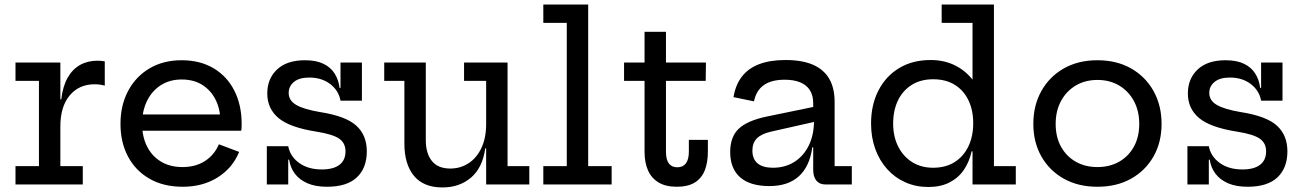

<svg xmlns="http://www.w3.org/2000/svg" viewBox="-20 -810 5727 843"><path d="M245 -80.5H343.5V0H48V-80.5H151V-455H48V-535.5H245ZM440 -434Q429.5 -437 418.2 -438.5Q407 -440 395.5 -440Q327 -440 286 -391Q245 -342 245 -254.5L224 -374H249Q255.5 -430 276.5 -467.8Q297.5 -505.5 331 -524.5Q364.5 -543.5 408 -543.5Q416.5 -543.5 424.2 -542.8Q432 -542 440 -540.5Z M782.5 10Q698 10 636.5 -25.2Q575 -60.5 542 -122.8Q509 -185 509 -266Q509 -347.5 542.5 -410.8Q576 -474 636.5 -509.8Q697 -545.5 777.5 -545.5Q859 -545.5 918.2 -510Q977.5 -474.5 1009.2 -411.5Q1041 -348.5 1041 -266Q1041 -254 1040.5 -247.2Q1040 -240.5 1039 -236H946Q947 -243.5 947.5 -252.2Q948 -261 948 -273Q948 -327.5 927.8 -369.8Q907.5 -412 869.5 -436.5Q831.5 -461 777.5 -461Q725.5 -461 686.5 -436.2Q647.5 -411.5 625.8 -367.5Q604 -323.5 604 -266Q604 -210.5 625.2 -167.8Q646.5 -125 686.2 -100.8Q726 -76.5 781.5 -76.5Q839 -76.5 880.2 -103.2Q921.5 -130 941 -176.5L1030 -143Q1001 -72 935.5 -31Q870 10 782.5 10ZM568.5 -236V-307.5H1011L1039 -236Z M1416 10Q1365.5 10 1330.2 -5.2Q1295 -20.5 1274.8 -47.2Q1254.5 -74 1249.5 -109H1227L1245.5 -168Q1254 -123 1293.5 -94.5Q1333 -66 1393 -66Q1443.5 -66 1470.2 -86.2Q1497 -106.5 1497 -145.5Q1497 -182 1469.2 -201.2Q1441.5 -220.5 1369.5 -232Q1251.5 -250.5 1202.5 -292Q1153.5 -333.5 1153.5 -399.5Q1153.5 -464.5 1196.5 -505Q1239.5 -545.5 1319 -545.5Q1368 -545.5 1400 -530Q1432 -514.5 1449.2 -487.2Q1466.5 -460 1471 -424H1493.5L1475 -368Q1467 -412.5 1429.8 -441Q1392.5 -469.5 1338 -469.5Q1294 -469.5 1270.8 -450.5Q1247.5 -431.5 1247.5 -402Q1247.5 -368.5 1280.8 -349.2Q1314 -330 1385 -318Q1498 -300.5 1544.2 -258.5Q1590.5 -216.5 1590.5 -145.5Q1590.5 -72.5 1546.8 -31.2Q1503 10 1416 10ZM1151.5 0V-168H1245.5V0ZM1475 -368V-535.5H1569V-368Z M2114.5 -455H2017.5V-535.5H2208.5V-80.5H2304V0H2114.5ZM1849.5 -535.5V-194.5Q1849.5 -137 1876 -103.5Q1902.5 -70 1957 -70Q2001.5 -70 2037.2 -93.2Q2073 -116.5 2093.8 -160.5Q2114.5 -204.5 2114.5 -265.5L2136 -158.5H2110.5Q2098.5 -73 2047.8 -30Q1997 13 1923 13Q1839.5 13 1797.5 -38Q1755.5 -89 1755.5 -179.5V-455H1667V-535.5Z M2562.5 -80.5H2665.5V0H2365.5V-80.5H2468.5V-709.5H2365.5V-790H2562.5Z M2904 -143.5Q2904 -109 2916.8 -92.2Q2929.5 -75.5 2954 -75.5Q2978.5 -75.5 2991.5 -92.8Q3004.5 -110 3004.5 -143.5V-196H3088V-144.5Q3088 -95 3073.8 -60.5Q3059.5 -26 3029.5 -8Q2999.5 10 2952 10Q2903 10 2871.8 -8.8Q2840.5 -27.5 2825.2 -61.8Q2810 -96 2810 -143.5V-455H2720V-535.5H2810V-670.5H2904V-535.5H3079.5L3078.5 -455H2904Z M3605 0Q3578.5 0 3564.5 -16.8Q3550.5 -33.5 3550.5 -64.5V-200L3559 -219L3554 -281L3550.5 -317V-356.5Q3550.5 -390.5 3536.2 -413.5Q3522 -436.5 3494 -448.2Q3466 -460 3425.5 -460Q3367 -460 3333.5 -436.2Q3300 -412.5 3290.5 -365L3200.5 -383.5Q3209.5 -438 3237.8 -474.2Q3266 -510.5 3313.8 -528.5Q3361.5 -546.5 3429 -546.5Q3501 -546.5 3548.8 -526Q3596.5 -505.5 3620.5 -464.8Q3644.5 -424 3644.5 -362V-80.5H3720V0ZM3358 7Q3274 7 3230 -31.2Q3186 -69.5 3186 -143Q3186 -209 3223.5 -244.8Q3261 -280.5 3347.5 -298.5L3578 -346V-280L3363 -231.5Q3322.5 -222 3303 -202.2Q3283.5 -182.5 3283.5 -149Q3283.5 -111.5 3306.5 -92.5Q3329.5 -73.5 3373.5 -73.5Q3427 -73.5 3467.8 -99.2Q3508.5 -125 3531.2 -171.5Q3554 -218 3554 -281L3579 -163H3546.5Q3535 -79 3487.5 -36Q3440 7 3358 7Z M4250 0V-193L4253 -239.5V-308.5L4250 -394V-709.5H4114.5V-790H4344V-80.5H4440V0ZM4066.5 -546.5Q4129.5 -546.5 4179.8 -519.5Q4230 -492.5 4264.2 -441Q4298.5 -389.5 4313 -315.5L4253 -269.5Q4253 -326 4232.2 -369.5Q4211.5 -413 4172.2 -437.5Q4133 -462 4077 -462Q4022.5 -462 3983 -437.2Q3943.5 -412.5 3922.5 -368.8Q3901.5 -325 3901.5 -267.5Q3901.5 -210.5 3923.5 -166.8Q3945.5 -123 3985 -98.2Q4024.5 -73.5 4077 -73.5Q4132 -73.5 4171.2 -98.2Q4210.5 -123 4231.8 -167.2Q4253 -211.5 4253 -269.5L4268 -145.5H4246Q4236 -99.5 4212 -64.2Q4188 -29 4149 -9Q4110 11 4056 11Q4001 11 3955 -9.5Q3909 -30 3875.2 -67.5Q3841.5 -105 3823 -156Q3804.5 -207 3804.5 -267.5Q3804.5 -349.5 3836.8 -412.5Q3869 -475.5 3927.8 -511Q3986.5 -546.5 4066.5 -546.5Z M4798.5 10Q4714.5 10 4651.2 -25.2Q4588 -60.5 4552.5 -122.8Q4517 -185 4517 -266Q4517 -347.5 4552.5 -410.8Q4588 -474 4651.2 -509.8Q4714.5 -545.5 4798.5 -545.5Q4882.5 -545.5 4945.8 -509.8Q5009 -474 5044.5 -410.8Q5080 -347.5 5080 -266Q5080 -185 5044.5 -122.8Q5009 -60.5 4945.8 -25.2Q4882.5 10 4798.5 10ZM4798.5 -76.5Q4852.5 -76.5 4893.8 -100Q4935 -123.5 4958.5 -166Q4982 -208.5 4982 -266Q4982 -323 4958.5 -366.5Q4935 -410 4893.8 -434.5Q4852.5 -459 4798.5 -459Q4744.5 -459 4703.2 -434.5Q4662 -410 4638.5 -366.5Q4615 -323 4615 -266Q4615 -208.5 4638.5 -166Q4662 -123.5 4703.2 -100Q4744.5 -76.5 4798.5 -76.5Z M5458 10Q5407.5 10 5372.2 -5.2Q5337 -20.5 5316.8 -47.2Q5296.5 -74 5291.5 -109H5269L5287.5 -168Q5296 -123 5335.5 -94.5Q5375 -66 5435 -66Q5485.5 -66 5512.2 -86.2Q5539 -106.5 5539 -145.5Q5539 -182 5511.2 -201.2Q5483.5 -220.5 5411.5 -232Q5293.5 -250.5 5244.5 -292Q5195.5 -333.5 5195.5 -399.5Q5195.5 -464.5 5238.5 -505Q5281.5 -545.5 5361 -545.5Q5410 -545.5 5442 -530Q5474 -514.5 5491.2 -487.2Q5508.5 -460 5513 -424H5535.5L5517 -368Q5509 -412.5 5471.8 -441Q5434.5 -469.5 5380 -469.5Q5336 -469.5 5312.8 -450.5Q5289.5 -431.5 5289.5 -402Q5289.5 -368.5 5322.8 -349.2Q5356 -330 5427 -318Q5540 -300.5 5586.2 -258.5Q5632.5 -216.5 5632.5 -145.5Q5632.5 -72.5 5588.8 -31.2Q5545 10 5458 10ZM5193.5 0V-168H5287.5V0ZM5517 -368V-535.5H5611V-368Z"/></svg>

Font: Hepta Slab Medium
Style: Regular
Weight: 500
Designer: Michael LaGattuta
Foundry: Michael LaGattuta
Version: Version 1.102